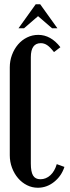

<svg xmlns="http://www.w3.org/2000/svg" viewBox="-20 -873 328 903"><path d="M26 -556Q26 -587 36.5 -615Q47 -643 65 -664Q83 -685 107.5 -697Q132 -709 160 -709Q219 -709 264 -651L234 -628Q216 -651 202 -660.5Q188 -670 172 -670Q125 -670 125 -604V-104Q125 -65 135.5 -47.5Q146 -30 170 -30Q196 -30 216.5 -48.5Q237 -67 247 -101L283 -88Q269 -45 234.5 -17.5Q200 10 158 10Q131 10 107 -2Q83 -14 65 -35Q47 -56 36.5 -84Q26 -112 26 -143ZM148 -853H169L250 -740H225L159 -797L93 -740H67Z"/></svg>

Font: Moniqa ExtBd Cond Paragraph
Style: Regular
Weight: 800
Width: 3
Designer: Rajesh Rajput
Foundry: Rajesh Rajput
Version: Version 1.000